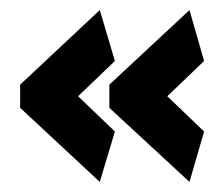

<svg xmlns="http://www.w3.org/2000/svg" viewBox="-20 -437 439 381"><path d="M356 -76 197 -223V-269L356 -417L385 -316L312 -246L385 -176ZM178 -76 20 -223V-269L178 -417L208 -316L135 -246L208 -176Z"/></svg>

Font: Palanquin Dark SemiBold
Style: Regular
Weight: 600
Designer: Pria Ravichandran
Version: Version 1.001